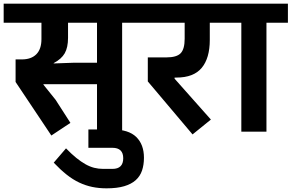

<svg xmlns="http://www.w3.org/2000/svg" viewBox="-40 -718 1590 1047"><path d="M45 -271V-394H79Q130 -394 158 -422Q186 -450 186 -505V-594H-20V-698H742V-594H626V0H489V-259H197V-256L263 -174L344 -48L240 21ZM253 -372 365 -376H489V-594H331V-512Q331 -459 313 -427.5Q295 -396 253 -374Z M541 309Q500 309 463.5 301.5Q427 294 392 277.5Q357 261 323 234Q289 207 253 169L320 91Q350 122 376 143Q402 164 426 177.5Q450 191 473.5 197Q497 203 523 203H573Q632 203 632 145Q632 88 573 88H442V-12H573Q661 -12 703 29Q745 70 745 142Q745 181 734.5 212Q724 243 700 264.5Q676 286 637 297.5Q598 309 541 309Z M766 -274V-405H867Q923 -405 945 -427.5Q967 -450 967 -507V-594H702V-698H1199V-594H1104V-500Q1104 -401 1060 -348Q1016 -295 922 -295H912V-289L1110 -66L1010 15Z M1276 -594H1159V-698H1530V-594H1413V0H1276Z"/></svg>

Font: IBM Plex Sans Devanagari
Style: Bold
Weight: 700
Designer: Mike Abbink, Paul van der Laan, Pieter van Rosmalen, Erin McLaughlin
Foundry: Bold Monday
Version: Version 1.1